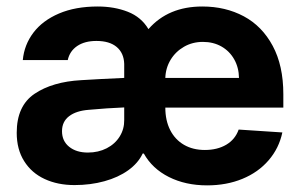

<svg xmlns="http://www.w3.org/2000/svg" viewBox="-20 -557 923 588"><path d="M420.4 -86.9H417Q403.3 -57.6 372.8 -35.6Q342.3 -13.7 299.8 -2Q257.3 9.8 208 9.8Q156.7 9.8 116.7 -8.8Q76.7 -27.3 54 -63.5Q31.2 -99.6 31.2 -150.4Q31.2 -232.9 85.9 -269.8Q140.6 -306.6 228.5 -311.5Q282.2 -314.9 360.4 -318.4V-361.3Q359.4 -394.5 337.4 -413.1Q315.4 -431.6 275.4 -431.6Q239.3 -431.6 216.3 -416Q193.4 -400.4 187.5 -373H49.8Q54.2 -419.9 82.3 -457Q110.4 -494.1 160.6 -515.6Q210.9 -537.1 279.3 -537.1Q330.1 -537.1 371.3 -521Q412.6 -504.9 434.6 -467.8Q495.1 -537.1 599.6 -537.1Q670.4 -537.1 726.6 -507.1Q782.7 -477.1 815.2 -416.5Q847.7 -356 847.7 -268.6V-227.5H486.3Q486.3 -188 501.2 -158.7Q516.1 -129.4 543.5 -113.5Q570.8 -97.7 607.4 -97.7Q645.5 -97.7 672.9 -113.8Q700.2 -129.9 710.9 -160.2L844.7 -151.4Q834.5 -103 802.7 -66.2Q771 -29.3 722.4 -9.3Q673.8 10.7 614.3 10.7Q548.3 10.7 497.3 -14.9Q446.3 -40.5 420.4 -86.9ZM249 -89.8Q281.2 -89.8 306.9 -103Q332.5 -116.2 346.7 -139.2Q360.8 -162.1 360.4 -189.5V-228Q337.4 -227.1 306.9 -225.1Q276.4 -223.1 252 -220.7Q213.4 -217.8 191.7 -201.2Q169.9 -184.6 169.9 -155.3Q169.9 -125 191.9 -107.4Q213.9 -89.8 249 -89.8ZM711.9 -318.4Q711.4 -350.1 697.3 -375.2Q683.1 -400.4 658.2 -414.6Q633.3 -428.7 601.6 -428.7Q569.3 -428.7 543.5 -413.8Q517.6 -398.9 502.4 -373.8Q487.3 -348.6 486.3 -318.4Z"/></svg>

Font: WEMIX Pretendard
Style: Bold
Weight: 700
Designer: Base glyphs from Inter by Rasmus Andersson; Hangeul glyphs from Noto Sans CJK(Source Han Sans) by Jang Soo-young and Kan
Foundry: Kil Hyung-jin
Version: Version 1.000